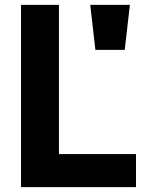

<svg xmlns="http://www.w3.org/2000/svg" viewBox="-20 -765 675 785"><path d="M66 -745H221V-135H536V0H66ZM349 -745H511L490 -561H370Z"/></svg>

Font: Evergrow Sans 
Style: ExtraBold
Weight: 800
Foundry: 10Web
Version: Version 1.000